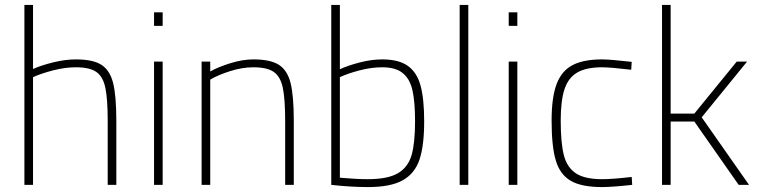

<svg xmlns="http://www.w3.org/2000/svg" viewBox="-20 -750 3082 779"><path d="M79 -730H114V-470Q147 -485 196 -497Q245 -509 288 -509Q357 -509 391.5 -487Q426 -465 439 -413Q452 -361 452 -260V0H417V-258Q417 -348 407.5 -393.5Q398 -439 371 -458Q344 -477 288 -477Q244 -477 195.5 -464.5Q147 -452 114 -437V0H79Z M605 -700H640V-645H605ZM605 -500H640V0H605Z M798 -500H833V-460Q867 -479 916 -494Q965 -509 1008 -509Q1077 -509 1111.5 -487Q1146 -465 1159 -413Q1172 -361 1172 -260V0H1137V-258Q1137 -348 1127.5 -393.5Q1118 -439 1091 -458Q1064 -477 1008 -477Q963 -477 914 -461.5Q865 -446 833 -427V0H798Z M1324 0V-730H1359V-469Q1391 -484 1439 -496.5Q1487 -509 1531 -509Q1598 -509 1635 -482.5Q1672 -456 1686.5 -402Q1701 -348 1701 -258Q1701 -159 1682 -102.5Q1663 -46 1614 -18.5Q1565 9 1473 9Q1403 9 1324 0ZM1664 -258Q1664 -337 1653.5 -383.5Q1643 -430 1614 -453.5Q1585 -477 1531 -477Q1487 -477 1439 -464.5Q1391 -452 1359 -437V-29Q1427 -23 1472 -23Q1554 -23 1595 -47.5Q1636 -72 1650 -121Q1664 -170 1664 -258Z M1845 -730H1880V0H1845Z M2044 -700H2079V-645H2044ZM2044 -500H2079V0H2044Z M2218 -261Q2218 -354 2238 -408Q2258 -462 2302.5 -485.5Q2347 -509 2423 -509Q2456 -509 2543 -499L2541 -467Q2456 -477 2423 -477Q2359 -477 2322.5 -456Q2286 -435 2270.5 -388.5Q2255 -342 2255 -261Q2255 -169 2268 -119.5Q2281 -70 2317 -46.5Q2353 -23 2423 -23Q2464 -23 2543 -32L2545 0Q2464 9 2423 9Q2339 9 2295.5 -16.5Q2252 -42 2235 -99Q2218 -156 2218 -261Z M2666 -730H2701V-289H2797L2969 -500H3011L2827 -274L3019 0H2977L2797 -257H2701V0H2666Z"/></svg>

Font: Cairo ExtraLight
Style: Regular
Weight: 275
Designer: Mohamed Gaber, Accademia di Belle Arti di Urbino and others
Foundry: Kief Type Foundry, Accademia di Belle Arti di Urbino and others
Version: Version 3.011